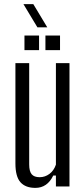

<svg xmlns="http://www.w3.org/2000/svg" viewBox="-20 -907 411 934"><path d="M152 7Q104 7 79.5 -20.5Q55 -48 55 -112V-600H122V-107Q122 -74 134 -59.5Q146 -45 173 -45Q199 -45 220.5 -61Q242 -77 252 -106V-600H318V0H252V-53H239Q210 7 152 7ZM201 -663V-734H272V-663ZM99 -663V-734H170V-663ZM94 -887H142L210 -774H162Z"/></svg>

Font: Big Shoulders Display
Style: Regular
Weight: 400
Designer: Patric King
Foundry: XO Type Co
Version: Version 1.000; ttfautohint (v1.8.2)